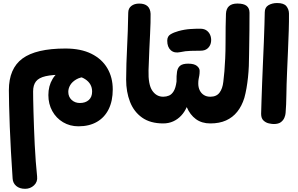

<svg xmlns="http://www.w3.org/2000/svg" viewBox="-20 -801 1933 1246"><path d="M143.2 424.3Q106.9 424.3 85.3 405.8Q63.7 387.3 61.9 358Q55.9 270 51.1 183.8Q46.3 97.7 43.4 21.1Q40.6 -55.4 39.1 -116.7Q37.6 -178 37.6 -215.4Q37.6 -356.2 125.7 -421.2Q213.9 -486.1 404.4 -486.1Q504.7 -486.1 573.1 -452.1Q641.6 -418 676.6 -358.2Q711.7 -298.4 711.7 -220.7Q711.7 -146 685.2 -92.4Q658.8 -38.8 608.9 -10.1Q559 18.7 489 18.7Q433.6 18.7 389.2 -7.8Q344.8 -34.2 319.3 -80.3Q293.9 -126.4 293.9 -184.1Q293.9 -242.9 320.9 -288.1Q347.9 -333.3 400.7 -359.8Q453.4 -386.2 531.3 -387.8L543.3 -303.7Q500.4 -301 474.1 -285.2Q447.7 -269.4 435.4 -248.2Q423.2 -226.9 423.2 -205.2Q423.2 -172.8 444.8 -152.7Q466.4 -132.6 498.4 -132.6Q534.6 -132.6 556.2 -152Q577.8 -171.4 577.8 -206.9Q577.8 -257.9 532.7 -287.2Q487.7 -316.6 394 -316.6Q319.6 -316.6 275.8 -306.5Q232 -296.4 213.4 -272.6Q194.9 -248.7 194.9 -207.8Q194.9 -191.2 195.4 -156.6Q195.9 -122 197.3 -75.1Q198.7 -28.1 200.6 26.4Q202.4 81 205.3 137.4Q208.2 193.9 212.1 247Q216 300.1 220.8 343.8Q225.1 379 200.9 401.7Q176.8 424.3 143.2 424.3Z M1039 0Q955.7 0 902.2 -37.8Q848.8 -75.7 823.7 -140.3Q798.6 -204.9 798.6 -284.2Q798.6 -337.2 800.4 -388.4Q802.3 -439.7 804.7 -492.3Q807.1 -544.9 809.3 -600.9Q811.6 -656.9 812.2 -718.2Q812.4 -747.1 832.4 -762.4Q852.3 -777.8 883.3 -777.8Q954 -777.8 957.3 -711.4Q957.7 -684.6 956.8 -653.7Q956 -622.9 954 -581.3Q952 -539.7 949.2 -482Q946.4 -424.3 943.9 -344.6Q941.3 -252.2 968.2 -212.8Q995 -173.3 1039 -173.3ZM1039 0V-173.3L1057 -159.8V-12.6Z M1039 0 1021 -21.2V-159.1L1039 -173.3Q1059.1 -173.3 1076.6 -180.6Q1094.1 -187.9 1107.1 -209.1Q1120.1 -230.2 1125.6 -271.4Q1124.8 -310.2 1128.9 -336Q1133.1 -361.8 1149.4 -374.8Q1165.8 -387.9 1201.3 -387.9Q1240 -387.9 1257.8 -373.3Q1275.6 -358.8 1275.6 -341.1Q1275.6 -322.4 1273.3 -310.5Q1271.1 -298.6 1268.9 -287.4Q1266.7 -276.3 1266.7 -259.3Q1266.7 -233.6 1276.4 -214.2Q1286.1 -194.8 1303.5 -184.1Q1320.9 -173.3 1344.7 -173.3L1362.7 -157.8V-13.6L1344.7 0Q1289.7 0 1251.4 -27.9Q1213.2 -55.9 1191.8 -106Q1177.9 -74.1 1155.4 -50.2Q1132.9 -26.3 1103.6 -13.2Q1074.2 0 1039 0ZM1150.4 -462.8Q1111.7 -454.2 1088.5 -474.9Q1065.3 -495.6 1065.3 -536.7Q1065.3 -565.4 1086.8 -578.3Q1108.2 -591.2 1138.2 -599.3Q1177.4 -610.2 1216.6 -612.7Q1255.7 -615.1 1280.7 -614.7Q1308.3 -614.4 1324.9 -600.1Q1341.6 -585.8 1347.3 -564.4Q1353 -543.1 1348.1 -521.8Q1343.1 -500.4 1326.5 -486.2Q1309.9 -472 1282.2 -472Q1254.8 -472 1218.2 -471Q1181.7 -470 1150.4 -462.8Z M1345 0 1327 -12.6V-159.1L1345 -173.3Q1384.8 -173.3 1404.6 -199.7Q1424.4 -226 1429.2 -269.9Q1433.2 -300.8 1436.3 -338.3Q1439.3 -375.9 1441.5 -421.9Q1443.7 -468 1443.7 -523.2Q1443.9 -575.1 1444.3 -625.9Q1444.7 -676.8 1446.4 -712.3Q1450 -778 1520.7 -778Q1561.9 -778 1580.6 -762.8Q1599.2 -747.6 1599.2 -718.4Q1599.2 -662.2 1598.7 -606Q1598.2 -549.8 1597.3 -507.3Q1596.4 -464.9 1596.4 -448.8Q1596.4 -410.6 1594.8 -372.3Q1593.1 -334.1 1589.3 -297.9Q1585.4 -261.7 1579.6 -228.4Q1573.8 -195.2 1565.7 -165.7Q1549.1 -112.4 1519.5 -75.6Q1489.9 -38.7 1446.7 -19.3Q1403.6 0 1345 0Z M1756.1 3.9Q1744.4 3.9 1724.9 -0.3Q1705.3 -4.4 1689.9 -18.9Q1674.6 -33.3 1674.6 -62.4Q1675.3 -95.7 1677.1 -148.3Q1678.9 -200.9 1681.2 -264.7Q1683.4 -328.6 1686.6 -396.1Q1689.8 -463.6 1692.2 -526.4Q1694.6 -589.3 1696.2 -640.4Q1697.8 -691.6 1698.2 -721.6Q1698.4 -753.2 1722.2 -767.3Q1746 -781.3 1778.6 -781.3Q1822.3 -781.3 1838.6 -760.8Q1854.8 -740.2 1855.3 -713.7Q1855.9 -665.8 1853.9 -602Q1851.9 -538.2 1848.8 -469.3Q1845.8 -400.3 1843 -335.3Q1839.2 -248.1 1838.5 -184.2Q1837.8 -120.2 1833.4 -68Q1832.7 -54.7 1825.9 -37.8Q1819.2 -21 1803.3 -8.6Q1787.4 3.9 1756.1 3.9Z"/></svg>

Font: Playpen Sans Arabic
Style: Regular
Weight: 400
Designer: Azza Alameddine, Laura Meseguer, Veronika Burian, José Scaglione
Foundry: TypeTogether
Version: Version 2.000